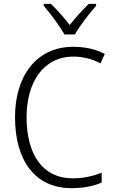

<svg xmlns="http://www.w3.org/2000/svg" viewBox="-20 -967 592 997"><path d="M315 -788H369C393 -832 444 -897 479 -937V-947H441C406 -913 373 -876 342 -837C313 -875 276 -917 244 -947H207V-937C241 -898 290 -832 315 -788ZM362 -673C411 -673 458 -661 502 -638L524 -687C476 -712 421 -724 361 -724C163 -724 58 -565 58 -359C58 -133 162 10 351 10C416 10 466 -1 508 -19V-70C466 -54 417 -41 357 -41C201 -41 118 -166 118 -358C118 -536 202 -673 362 -673Z"/></svg>

Font: Noto Sans Armenian SemiCondensed Light
Style: Regular
Weight: 300
Width: 4
Designer: Monotype Design Team
Foundry: Monotype Imaging Inc.
Version: Version 2.008